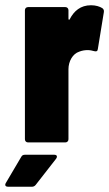

<svg xmlns="http://www.w3.org/2000/svg" viewBox="-68 -544 417 732"><path d="M279 -524C239 -524 214 -502 198 -471C196 -467 193 -468 193 -473V-505C193 -512 188 -517 181 -517H39C32 -517 27 -512 27 -505V-13C27 -6 32 -1 39 -1H181C188 -1 193 -6 193 -13V-280C193 -310 209 -339 234 -347C244 -351 255 -353 266 -353C275 -353 284 -351 291 -349C299 -347 304 -348 305 -357L328 -498C329 -505 327 -509 322 -513C312 -519 298 -524 279 -524ZM-37 168H53C59 168 64 166 68 161L146 61C148 58 149 56 149 53C149 49 146 46 139 46H27C21 46 16 48 13 54L-46 154C-51 163 -46 168 -37 168Z"/></svg>

Font: Barlow Condensed ExtraBold
Style: Regular
Weight: 800
Width: 3
Designer: Jeremy Tribby
Foundry: Tribby Type
Version: Version 1.422;hotconv 1.0.109;makeotfexe 2.5.65596